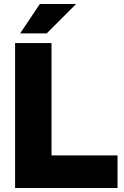

<svg xmlns="http://www.w3.org/2000/svg" viewBox="-20 -934 618 954"><path d="M55 0H564V-162H236V-720H55ZM80 -768H212L358 -914H178Z"/></svg>

Font: Aspekta 800
Style: Regular
Weight: 800
Designer: Ivo Dolenc
Version: Version 2.000